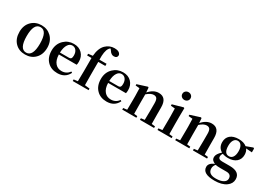

<svg xmlns="http://www.w3.org/2000/svg" viewBox="-1 -1899 4460 3227"><g transform="rotate(30 2228.5 -285.0)"><path d="M118 -59Q41 -137 41 -269Q41 -399 121 -477Q197 -551 311 -551Q425 -551 500 -478Q581 -399 581 -269Q581 -137 503 -59Q429 16 311 16Q192 16 118 -59ZM440 -268Q440 -514 311 -514Q182 -514 182 -268Q182 -21 311 -21Q440 -21 440 -268Z M976 -307Q1009 -307 1022 -325Q1033 -341 1033 -381Q1033 -441 1004 -478Q975 -514 929 -514Q878 -514 846 -465Q809 -411 805 -307ZM805 -270Q808 -160 859 -103Q905 -50 982 -50Q1075 -50 1132 -127L1152 -113Q1089 16 937 16Q816 16 743 -58Q666 -135 666 -268Q666 -397 750 -477Q827 -551 938 -551Q1039 -551 1099 -489Q1158 -428 1158 -332Q1158 -294 1151 -270Z M1311 -536Q1324 -689 1398 -761Q1470 -830 1567 -830Q1668 -830 1685 -763Q1683 -704 1618 -704Q1567 -704 1530 -764L1509 -792Q1488 -781 1478 -763Q1434 -698 1440 -535H1578V-493H1441V-235Q1441 -170 1443 -42L1538 -31V0H1230V-31L1307 -40Q1310 -136 1310 -235V-493H1225V-526Z M1932 -307Q1965 -307 1978 -325Q1989 -341 1989 -381Q1989 -441 1960 -478Q1931 -514 1885 -514Q1834 -514 1802 -465Q1765 -411 1761 -307ZM1761 -270Q1764 -160 1815 -103Q1861 -50 1938 -50Q2031 -50 2088 -127L2108 -113Q2045 16 1893 16Q1772 16 1699 -58Q1622 -135 1622 -268Q1622 -397 1706 -477Q1783 -551 1894 -551Q1995 -551 2055 -489Q2114 -428 2114 -332Q2114 -294 2107 -270Z M2809 -31V0H2535V-31L2605 -40Q2608 -124 2608 -235V-363Q2608 -427 2589 -454Q2570 -480 2529 -480Q2469 -480 2398 -415V-235Q2398 -153 2400 -39L2465 -31V0H2191V-31L2264 -40Q2266 -154 2266 -235V-307Q2266 -392 2262 -456L2183 -464V-489L2375 -550L2389 -541L2396 -450Q2483 -551 2586 -551Q2739 -551 2739 -357V-235Q2739 -153 2741 -39Z M2956 -683Q2933 -704 2933 -736Q2933 -769 2956 -790Q2979 -811 3012 -811Q3045 -811 3068 -790Q3091 -769 3091 -736Q3091 -704 3068 -683Q3045 -662 3012 -662Q2979 -662 2956 -683ZM3150 -31V0H2875V-31L2948 -40Q2950 -154 2950 -235V-306Q2950 -383 2947 -458L2866 -466V-493L3069 -550L3083 -541L3081 -385V-235Q3081 -153 3083 -39Z M3837 -31V0H3563V-31L3633 -40Q3636 -124 3636 -235V-363Q3636 -427 3617 -454Q3598 -480 3557 -480Q3497 -480 3426 -415V-235Q3426 -153 3428 -39L3493 -31V0H3219V-31L3292 -40Q3294 -154 3294 -235V-307Q3294 -392 3290 -456L3211 -464V-489L3403 -550L3417 -541L3424 -450Q3511 -551 3614 -551Q3767 -551 3767 -357V-235Q3767 -153 3769 -39Z M4209 -258Q4235 -299 4235 -370Q4235 -438 4209 -478Q4183 -518 4137 -518Q4091 -518 4064 -477Q4038 -437 4038 -367Q4038 -217 4134 -217Q4182 -217 4209 -258ZM4111 27Q4048 27 4015 19Q3981 59 3981 105Q3981 218 4129 218Q4223 218 4274 187Q4323 159 4323 111Q4323 27 4227 27ZM4437 -467 4320 -476Q4353 -433 4353 -369Q4353 -285 4297 -235Q4238 -183 4135 -183Q4075 -183 4027 -202Q4005 -171 4005 -139Q4005 -84 4081 -84H4228Q4429 -84 4429 63Q4429 146 4353 201Q4270 260 4129 260Q3894 260 3894 125Q3894 54 3996 10Q3924 -17 3924 -80Q3924 -142 4005 -213Q3919 -262 3919 -369Q3919 -452 3975 -501Q4033 -551 4137 -551Q4237 -551 4293 -504L4420 -551L4437 -540Z"/></g></svg>

Font: Source Han Serif JP
Style: Bold
Weight: 700
Designer: Ryoko NISHIZUKA  (kana & ideographs); Frank Grießhammer (Latin, Greek & Cyrillic); Wenlong ZHANG  (bopomofo); Sandoll Co
Foundry: Adobe Systems Incorporated
Version: Version 1.000;PS 1;hotconv 16.6.53;makeotf.lib2.5.65590